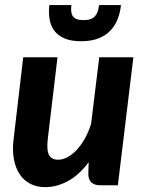

<svg xmlns="http://www.w3.org/2000/svg" viewBox="-20 -746 586 773"><path d="M29 0ZM211.5 -515.5 172.5 -188Q167 -141.5 177.2 -122.2Q187.5 -103 214.5 -103Q232.5 -103 251.8 -113.2Q271 -123.5 288.8 -142.5Q306.5 -161.5 321.8 -188.5Q337 -215.5 347 -248.5L379.5 -515.5H517L454.5 0H384.5Q335.5 0 335.5 -46.5L337 -93Q299 -42 254 -17.2Q209 7.5 161.5 7.5Q129 7.5 103 -5.5Q77 -18.5 60 -43.5Q43 -68.5 36 -104.8Q29 -141 35 -188L73.5 -515.5ZM306.5 -580Q265.5 -580 239.2 -591.5Q213 -603 198.2 -623Q183.5 -643 179.5 -669.5Q175.5 -696 178.5 -725.5H267.5Q265.5 -711 266.8 -699.8Q268 -688.5 273.2 -680.8Q278.5 -673 289 -669Q299.5 -665 316.5 -665Q333 -665 344.2 -669Q355.5 -673 362.5 -680.8Q369.5 -688.5 373.2 -699.8Q377 -711 379 -725.5H467Q464 -696 453.8 -669.5Q443.5 -643 424.5 -623Q405.5 -603 376.5 -591.5Q347.5 -580 306.5 -580Z"/></svg>

Font: Lato Heavy
Style: Italic
Weight: 800
Italic angle: -7°
Designer: Lukasz Dziedzic
Foundry: tyPoland Lukasz Dziedzic
Version: Version 2.007; 2014-02-27